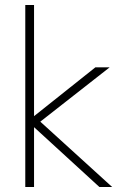

<svg xmlns="http://www.w3.org/2000/svg" viewBox="-20 -747 502 767"><path d="M81 0V-727H116V-283L361 -478H418L141 -261L428 0H377L116 -239V0Z"/></svg>

Font: Zen Kaku Gothic Antique Light
Style: Regular
Weight: 300
Designer: Yoshimichi Ohira
Foundry: Positype
Version: Version 1.001